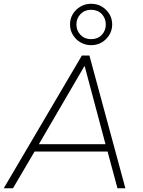

<svg xmlns="http://www.w3.org/2000/svg" viewBox="-23 -1000 759 1020"><path d="M-3 0 412 -705H452L643 0H601L546 -204L570 -195H134L166 -204L46 0ZM425 -648 180 -228 157 -234H559L539 -228L427 -648ZM461 -760Q430 -760 404.5 -775Q379 -790 364 -815Q349 -840 349 -870Q349 -901 364 -925.5Q379 -950 404.5 -965Q430 -980 461 -980Q493 -980 518 -965Q543 -950 558 -925.5Q573 -901 573 -870Q573 -840 558 -815Q543 -790 518 -775Q493 -760 461 -760ZM461 -792Q496 -792 517.5 -814.5Q539 -837 539 -870Q539 -903 517.5 -925.5Q496 -948 461 -948Q427 -948 405 -925.5Q383 -903 383 -870Q383 -837 405 -814.5Q427 -792 461 -792Z"/></svg>

Font: Nunito Sans 12pt ExtraLight 12pt ExtraLight
Style: Italic
Weight: 250
Italic angle: -9°
Version: Version 3.101;gftools[0.9.27]